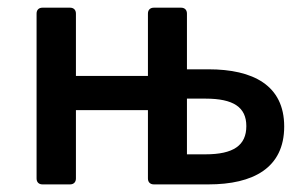

<svg xmlns="http://www.w3.org/2000/svg" viewBox="-20 -485 808 505"><path d="M528.3 -302.7H471.7V-449.2C471.7 -459 465.8 -464.8 456.1 -464.8H384.8C375 -464.8 369.1 -459 369.1 -449.2V-285.2H179.7V-449.2C179.7 -459 173.8 -464.8 164.1 -464.8H91.8C82 -464.8 76.2 -459 76.2 -449.2V-15.6C76.2 -5.9 82 0 91.8 0H164.1C173.8 0 179.7 -5.9 179.7 -15.6V-195.3H369.1V-15.6C369.1 -5.9 375 0 384.8 0H528.3C645.5 0 727.5 -43 727.5 -152.3C727.5 -260.7 645.5 -302.7 528.3 -302.7ZM520.5 -79.1H471.7V-225.6H520.5C593.8 -225.6 627.9 -203.1 627.9 -153.3C627.9 -102.5 593.8 -79.1 520.5 -79.1Z"/></svg>

Font: Ed Sans Neue Medium
Style: Regular
Weight: 500
Designer: Stephen Hutchings
Version: Version 1.004;PS 001.004;hotconv 1.0.88;makeotf.lib2.5.64775